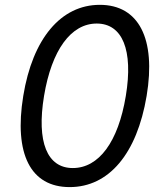

<svg xmlns="http://www.w3.org/2000/svg" viewBox="-20 -757 665 787"><path d="M265.6 9.9C426.1 9.9 541.2 -126.4 581 -363.6C620.4 -599.1 548.3 -737.2 389.2 -737.2C230.1 -737.2 113.6 -599.4 75.3 -363.6C36.6 -126.1 105.1 9.9 265.6 9.9ZM278.4 -68.2C173.3 -68.2 129.3 -174.7 160.5 -363.6C191.8 -552.6 271.3 -660.5 376.4 -660.5C481.5 -660.5 527 -552.6 495.7 -363.6C464.5 -174.7 384.9 -68.2 278.4 -68.2Z"/></svg>

Font: Riot Sans 2.0
Style: Italic
Weight: 400
Italic angle: -9.39999°
Designer: Rasmus Andersson
Foundry: rsms
Version: Version 3.006;hotconv 1.0.109;makeotfexe 2.5.65596